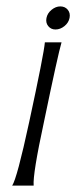

<svg xmlns="http://www.w3.org/2000/svg" viewBox="-20 -484 249 599"><path d="M153 -392Q139 -392 130.5 -402.5Q122 -413 125 -428Q128 -443 141 -453.5Q154 -464 168 -464Q183 -464 191.5 -453.5Q200 -443 197 -428Q194 -413 181 -402.5Q168 -392 153 -392ZM120 -352H172Q161 -315 117 -103Q82 59 85 95H18Q33 73 71 -103Q117 -316 120 -352Z"/></svg>

Font: GFS Neohellenic Rg
Style: Italic
Weight: 400
Italic angle: -12°
Designer: Takis Katsoulidis and George D. Matthiopoulos
Foundry: Takis Katsoulidis and George D. Matthiopoulos
Version: Version 1.0